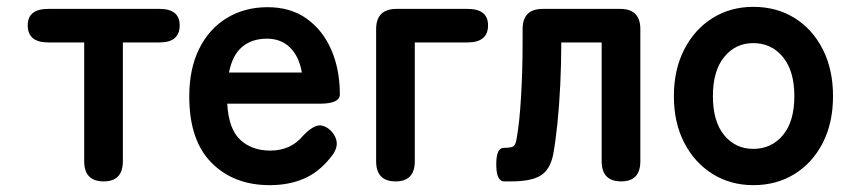

<svg xmlns="http://www.w3.org/2000/svg" viewBox="-20 -530 2490 561"><path d="M283 0Q226 0 226 -59V-406H121Q61 -406 61 -456Q61 -504 121 -504H446Q505 -504 505 -456Q505 -406 446 -406H339V-59Q339 0 283 0Z M768 11Q663 11 598 -54.5Q533 -120 533 -248Q533 -329 562 -387.5Q591 -446 643 -477.5Q695 -509 762 -509Q829 -509 876 -475.5Q923 -442 948 -384.5Q973 -327 973 -254Q973 -227 914 -227H644Q648 -153 682 -121.5Q716 -90 770 -90Q830 -90 866 -134Q886 -155 903 -161.5Q920 -168 940 -154Q960 -138 963.5 -116.5Q967 -95 946 -70Q912 -27 868 -8Q824 11 768 11ZM649 -318H862Q854 -365 827.5 -391Q801 -417 760 -417Q716 -417 687.5 -393Q659 -369 649 -318Z M1136 0Q1079 0 1079 -59V-445Q1079 -504 1139 -504H1346Q1406 -504 1406 -456Q1406 -406 1346 -406H1192V-59Q1192 0 1136 0Z M1453 0Q1430 0 1430 -50Q1430 -98 1452 -98Q1472 -98 1479.5 -102Q1487 -106 1490 -128Q1498 -172 1502.5 -248Q1507 -324 1507 -408V-445Q1507 -504 1566 -504H1792Q1851 -504 1851 -445V-59Q1851 0 1795 0Q1738 0 1738 -59V-406H1620Q1620 -344 1617 -282Q1614 -220 1608.5 -167Q1603 -114 1596 -77Q1587 -34 1559.5 -17Q1532 0 1474 0Z M2181 11Q2115 11 2062.5 -21.5Q2010 -54 1979.5 -112.5Q1949 -171 1949 -249Q1949 -327 1979.5 -386Q2010 -445 2062.5 -477.5Q2115 -510 2181 -510Q2249 -510 2301.5 -477.5Q2354 -445 2384 -386Q2414 -327 2414 -249Q2414 -171 2384 -112.5Q2354 -54 2301.5 -21.5Q2249 11 2181 11ZM2181 -95Q2234 -95 2267.5 -135Q2301 -175 2301 -249Q2301 -323 2267.5 -363.5Q2234 -404 2181 -404Q2129 -404 2096 -363.5Q2063 -323 2063 -249Q2063 -175 2096 -135Q2129 -95 2181 -95Z"/></svg>

Font: Zen Maru Gothic
Style: Bold
Weight: 700
Designer: Yoshimichi Ohira
Foundry: Positype
Version: Version 1.001